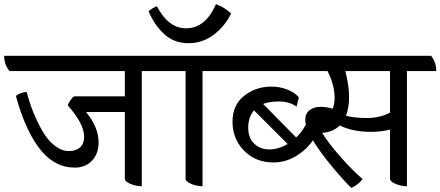

<svg xmlns="http://www.w3.org/2000/svg" viewBox="-48 -881 2131 929"><path d="M779 -537H638V20Q609 20 582.5 8.5Q556 -3 556 -16V-339H368Q429 -266 429 -192Q429 -136 396.5 -103Q364 -70 315 -70Q266 -70 228 -89.5Q190 -109 161 -141Q132 -173 106 -219Q59 -304 29 -417Q51 -434 81 -436Q108 -332 158 -246Q183 -202 217 -176Q251 -150 285 -150Q319 -150 339 -167.5Q359 -185 359 -220Q359 -282 280 -371Q283 -382 294 -397.5Q305 -413 311 -415H556V-537H-2Q-28 -569 -28 -611H754Q779 -579 779 -537Z M1074 -537H932V20Q903 20 876.5 8.5Q850 -3 850 -16V-537H734Q708 -569 708 -611H1048Q1074 -580 1074 -537ZM671 -827Q689 -842 711 -851Q767 -744 852 -744Q946 -744 997 -861Q1037 -847 1070 -816Q1042 -756 987.5 -714Q933 -672 863.5 -672Q794 -672 746 -716.5Q698 -761 671 -827Z M2063 -537H1921V20Q1892 20 1865.5 8.5Q1839 -3 1839 -16V-254Q1797 -243 1748 -243Q1658 -243 1596 -274Q1564 -242 1511 -238Q1542 -187 1601 -120.5Q1660 -54 1706 -15Q1699 -3 1682 10Q1665 23 1652 28Q1617 -5 1559.5 -74Q1502 -143 1466 -202Q1435 -156 1384 -125.5Q1333 -95 1275 -95Q1188 -95 1132.5 -152.5Q1077 -210 1077 -291.5Q1077 -373 1133.5 -417.5Q1190 -462 1265 -462Q1304 -462 1340.5 -448.5Q1377 -435 1398 -410L1387 -365Q1352 -390 1303 -390Q1254 -390 1225 -378L1385 -216Q1415 -244 1432 -279Q1429 -291 1429 -301Q1429 -332 1450 -348Q1471 -364 1502.5 -364Q1534 -364 1561 -355Q1571 -376 1571 -407Q1571 -469 1537 -537H1029Q1003 -569 1003 -611H2038Q2063 -579 2063 -537ZM1181 -347Q1153 -314 1153 -263.5Q1153 -213 1182.5 -185.5Q1212 -158 1255 -158Q1298 -158 1344 -184ZM1839 -537H1623Q1641 -467 1641 -412.5Q1641 -358 1626 -321Q1667 -310 1728.5 -310Q1790 -310 1839 -336Z"/></svg>

Font: Karma Medium
Style: Regular
Weight: 500
Designer: Joana Correia
Foundry: Indian Type Foundry
Version: Version 1.202;PS 1.0;hotconv 1.0.78;makeotf.lib2.5.61930; tt